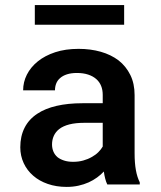

<svg xmlns="http://www.w3.org/2000/svg" viewBox="-20 -732 640 762"><path d="M405.8 0H534.7V-8.3Q524.4 -28.8 519.3 -56.9Q514.2 -85 514.2 -124V-354.5Q514.2 -400.4 497.1 -434.8Q480 -469.2 450.7 -492.2Q420.4 -515.1 379.9 -526.6Q339.4 -538.1 292 -538.1Q239.7 -538.1 199 -524.7Q158.2 -511.2 129.9 -488.3Q101.6 -465.3 86.7 -435.8Q71.8 -406.2 71.8 -373.5H198.2Q198.2 -388.2 203.1 -400.6Q208 -413.1 218.3 -421.9Q229 -431.6 245.8 -437Q262.7 -442.4 285.2 -442.4Q310.5 -442.4 329.8 -436Q349.1 -429.7 362.3 -418Q375 -406.7 381.3 -391.1Q387.7 -375.5 387.7 -355.5V-322.3H307.1Q249.5 -322.3 204.3 -311.8Q159.2 -301.3 128.4 -280.8Q94.7 -258.8 77.6 -225.1Q60.5 -191.4 60.5 -147.5Q60.5 -113.8 74 -84.7Q87.4 -55.7 111.8 -34.7Q135.7 -13.7 169.7 -2Q203.6 9.8 244.6 9.8Q269.5 9.8 291.5 4.9Q313.5 0 332 -8.3Q350.1 -16.6 365.2 -27.6Q380.4 -38.6 392.1 -51.3Q394 -36.6 397.5 -23.2Q400.9 -9.8 405.8 0ZM270 -89.8Q249.5 -89.8 233.9 -95Q218.3 -100.1 208 -108.4Q197.3 -117.7 191.9 -130.6Q186.5 -143.6 186.5 -158.7Q186.5 -177.2 193.6 -192.9Q200.7 -208.5 214.8 -219.7Q230.5 -231.9 255.4 -238.3Q280.3 -244.6 315.4 -244.6H387.7V-150.4Q381.3 -139.2 370.4 -128.2Q359.4 -117.2 344.2 -108.9Q329.1 -100.1 310.5 -95Q292 -89.8 270 -89.8ZM472.7 -633.8V-711.9H118.2V-633.8Z"/></svg>

Font: Roboto Mono SemiBold
Style: Regular
Weight: 600
Monospace: yes
Designer: Google
Version: Version 3.000